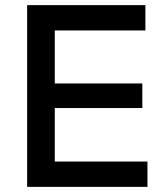

<svg xmlns="http://www.w3.org/2000/svg" viewBox="-20 -730 649 750"><path d="M86 0V-710H548V-611H194V-404H536V-308H194V-99H556V0Z"/></svg>

Font: Txt Sans Medium
Style: Regular
Weight: 500
Designer: Open Source
Foundry: XRLN
Version: Version 1.0